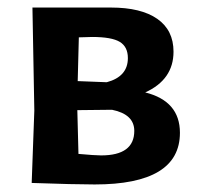

<svg xmlns="http://www.w3.org/2000/svg" viewBox="-20 -485 527 509"><path d="M64 0 71 -192 66 -465H274Q354 -465 397 -435Q440 -405 440 -348Q440 -274 365 -240Q457 -217 457 -133Q457 4 231 4Q178 4 64 0ZM224 -387Q219 -387 207.5 -386.5Q196 -386 189 -386L186 -270L263 -267Q319 -282 319 -331Q319 -361 297.5 -374Q276 -387 224 -387ZM277 -194 185 -193 188 -77Q232 -73 248 -73Q336 -73 336 -138Q336 -182 277 -194Z"/></svg>

Font: Alegreya Sans SC
Style: Bold
Weight: 700
Designer: Juan Pablo del Peral
Foundry: Huerta Tipografica
Version: Version 2.007